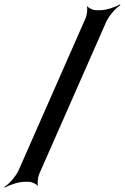

<svg xmlns="http://www.w3.org/2000/svg" viewBox="-68 -757 562 864"><path d="M108 27 411 -661C424 -688 454 -722 474 -734L471 -737C452 -725 410 -711 382 -711H365C351 -711 330 -721 325 -729L323 -727C327 -718 323 -690 318 -677L15 11C2 38 -28 72 -48 84L-45 87C-26 75 16 61 45 61H61C75 61 96 71 101 79L103 77C99 68 103 40 108 27Z"/></svg>

Font: Asimov
Style: EdgeNarIt
Weight: 500
Designer: Google
Version: Version 2.000980: 2014